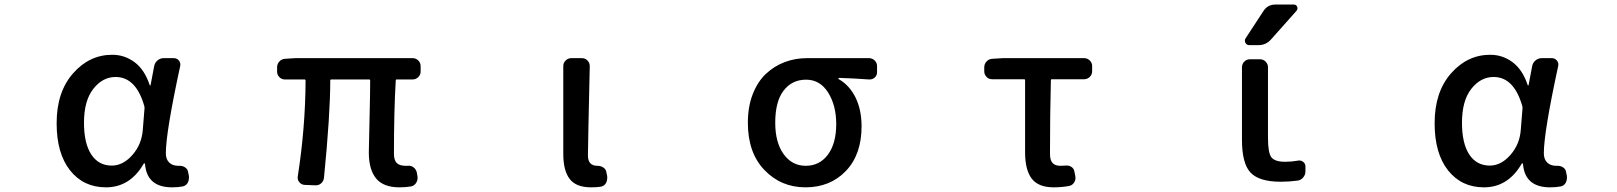

<svg xmlns="http://www.w3.org/2000/svg" viewBox="-20 -803 7040 836"><path d="M441.4 12.7Q343.8 12.7 285.2 -61Q226.6 -134.8 226.6 -266.6Q226.6 -402.3 297.9 -483.4Q369.1 -564.5 468.8 -564.5Q522.5 -564.5 565.9 -532.2Q609.4 -500 631.8 -432.6Q632.8 -430.7 634.3 -430.7Q635.7 -430.7 635.7 -432.6L651.4 -515.6Q654.3 -530.3 666 -540Q677.7 -549.8 692.4 -549.8H737.3Q750 -549.8 758.8 -539.6Q767.6 -529.3 764.6 -515.6Q702.1 -226.6 702.1 -135.7Q702.1 -109.4 716.8 -95.2Q731.4 -81.1 755.9 -81.1Q757.8 -81.1 758.8 -81.1Q773.4 -82 785.2 -74.7Q796.9 -67.4 798.8 -54.7L802.7 -36.1Q802.7 -32.2 802.7 -28.3Q802.7 -17.6 797.9 -7.8Q790 5.9 775.4 8.8Q754.9 12.7 729.5 12.7Q619.1 12.7 611.3 -89.8Q610.4 -91.8 608.4 -91.8Q606.4 -91.8 605.5 -89.8Q545.9 12.7 441.4 12.7ZM466.8 -82Q515.6 -82 556.2 -127.9Q596.7 -173.8 601.6 -236.3L609.4 -333Q609.4 -336.9 608.4 -340.8Q572.3 -467.8 483.4 -467.8Q426.8 -467.8 386.2 -416Q345.7 -364.3 345.7 -268.6Q345.7 -178.7 377.4 -130.4Q409.2 -82 466.8 -82Z M1719.7 12.7Q1649.4 12.7 1617.7 -25.9Q1585.9 -64.5 1585.9 -139.6Q1585.9 -163.1 1588.9 -278.8Q1591.8 -394.5 1591.8 -452.1Q1591.8 -457 1587.9 -457H1422.9Q1418 -457 1418 -453.1Q1418 -303.7 1390.6 -28.3Q1388.7 -13.7 1377.9 -4.4Q1367.2 4.9 1352.5 3.9L1305.7 2Q1292 1 1283.2 -9.8Q1274.4 -20.5 1276.4 -34.2Q1309.6 -246.1 1310.5 -452.1Q1310.5 -457 1305.7 -457H1220.7Q1206.1 -457 1196.3 -467.3Q1186.5 -477.5 1186.5 -491.2V-509.8Q1186.5 -524.4 1196.3 -535.2Q1206.1 -545.9 1220.7 -546.9L1264.6 -549.8H1776.4Q1791 -549.8 1801.3 -539.6Q1811.5 -529.3 1811.5 -515.6V-491.2Q1811.5 -477.5 1801.3 -467.3Q1791 -457 1776.4 -457H1707Q1703.1 -457 1703.1 -452.1Q1695.3 -320.3 1695.3 -133.8Q1695.3 -105.5 1707.5 -93.3Q1719.7 -81.1 1746.1 -81.1Q1750 -81.1 1754.9 -81.1Q1769.5 -83 1780.8 -74.2Q1792 -65.4 1794.9 -51.8L1797.9 -34.2Q1799.8 -19.5 1792 -6.8Q1784.2 5.9 1769.5 8.8Q1746.1 12.7 1719.7 12.7Z M2553.7 12.7Q2488.3 12.7 2460.4 -23.9Q2432.6 -60.5 2432.6 -132.8V-515.6Q2432.6 -529.3 2442.9 -539.6Q2453.1 -549.8 2467.8 -549.8H2513.7Q2528.3 -549.8 2538.1 -539.6Q2547.9 -529.3 2547.9 -515.6Q2540 -166 2540 -126Q2540 -81.1 2581.1 -81.1Q2595.7 -81.1 2606.9 -73.7Q2618.2 -66.4 2620.1 -53.7L2624 -35.2Q2624 -31.2 2624 -27.3Q2624 -16.6 2619.1 -6.8Q2611.3 6.8 2596.7 9.8Q2578.1 12.7 2553.7 12.7Z M3487.3 12.7Q3380.9 12.7 3308.6 -62.5Q3236.3 -137.7 3236.3 -268.6Q3236.3 -338.9 3257.8 -393.6Q3279.3 -448.2 3315.4 -481.9Q3351.6 -515.6 3397 -532.7Q3442.4 -549.8 3493.2 -549.8H3763.7Q3778.3 -549.8 3788.6 -539.6Q3798.8 -529.3 3798.8 -515.6V-488.3Q3798.8 -474.6 3788.6 -465.3Q3778.3 -456.1 3763.7 -457Q3697.3 -461.9 3632.8 -463.9Q3630.9 -463.9 3630.9 -461.4Q3630.9 -459 3632.8 -458Q3679.7 -430.7 3705.6 -377.4Q3731.4 -324.2 3731.4 -252.9Q3731.4 -129.9 3663.1 -58.6Q3594.7 12.7 3487.3 12.7ZM3488.3 -81.1Q3548.8 -81.1 3585 -129.9Q3621.1 -178.7 3621.1 -262.7Q3621.1 -343.8 3585.9 -399.9Q3550.8 -456.1 3489.7 -456.1Q3428.7 -456.1 3392.1 -408.7Q3355.5 -361.3 3355.5 -268.6Q3355.5 -182.6 3392.1 -131.8Q3428.7 -81.1 3488.3 -81.1Z M4568.4 12.7Q4501 12.7 4472.2 -25.4Q4443.4 -63.5 4443.4 -139.6V-453.1Q4443.4 -458 4438.5 -458H4299.8Q4285.2 -458 4275.4 -468.3Q4265.6 -478.5 4265.6 -492.2V-509.8Q4265.6 -524.4 4275.4 -535.2Q4285.2 -545.9 4299.8 -546.9L4345.7 -549.8H4700.2Q4714.8 -549.8 4725.1 -539.6Q4735.4 -529.3 4735.4 -515.6V-492.2Q4735.4 -478.5 4725.1 -468.3Q4714.8 -458 4700.2 -458H4559.6Q4555.7 -458 4555.7 -454.1Q4551.8 -301.8 4551.8 -133.8Q4551.8 -105.5 4563 -93.3Q4574.2 -81.1 4596.7 -81.1Q4607.4 -81.1 4618.2 -82Q4632.8 -84 4644.5 -76.7Q4656.2 -69.3 4658.2 -55.7L4662.1 -36.1Q4665 -21.5 4657.2 -8.8Q4649.4 3.9 4634.8 6.8Q4601.6 12.7 4568.4 12.7Z M5480.5 -753.9Q5499 -783.2 5533.2 -783.2H5613.3Q5624 -783.2 5627.9 -773.9Q5631.8 -764.6 5626 -756.8L5515.6 -632.8Q5493.2 -606.4 5459 -606.4H5419.9Q5408.2 -606.4 5402.8 -616.2Q5397.5 -626 5403.3 -635.7ZM5501 -203.1Q5501 -136.7 5516.1 -117.7Q5531.2 -98.6 5576.2 -98.6Q5603.5 -98.6 5630.9 -103.5Q5643.6 -106.4 5653.8 -98.6Q5664.1 -90.8 5664.1 -78.1V-56.6Q5664.1 -42 5654.3 -30.3Q5644.5 -18.6 5629.9 -16.6Q5593.8 -11.7 5556.6 -11.7Q5462.9 -11.7 5425.3 -51.3Q5387.7 -90.8 5387.7 -194.3V-509.8Q5387.7 -524.4 5397.9 -534.7Q5408.2 -544.9 5421.9 -544.9H5466.8Q5480.5 -544.9 5490.7 -534.7Q5501 -524.4 5501 -509.8Z M6441.4 12.7Q6343.8 12.7 6285.2 -61Q6226.6 -134.8 6226.6 -266.6Q6226.6 -402.3 6297.9 -483.4Q6369.1 -564.5 6468.8 -564.5Q6522.5 -564.5 6565.9 -532.2Q6609.4 -500 6631.8 -432.6Q6632.8 -430.7 6634.3 -430.7Q6635.7 -430.7 6635.7 -432.6L6651.4 -515.6Q6654.3 -530.3 6666 -540Q6677.7 -549.8 6692.4 -549.8H6737.3Q6750 -549.8 6758.8 -539.6Q6767.6 -529.3 6764.6 -515.6Q6702.1 -226.6 6702.1 -135.7Q6702.1 -109.4 6716.8 -95.2Q6731.4 -81.1 6755.9 -81.1Q6757.8 -81.1 6758.8 -81.1Q6773.4 -82 6785.2 -74.7Q6796.9 -67.4 6798.8 -54.7L6802.7 -36.1Q6802.7 -32.2 6802.7 -28.3Q6802.7 -17.6 6797.9 -7.8Q6790 5.9 6775.4 8.8Q6754.9 12.7 6729.5 12.7Q6619.1 12.7 6611.3 -89.8Q6610.4 -91.8 6608.4 -91.8Q6606.4 -91.8 6605.5 -89.8Q6545.9 12.7 6441.4 12.7ZM6466.8 -82Q6515.6 -82 6556.2 -127.9Q6596.7 -173.8 6601.6 -236.3L6609.4 -333Q6609.4 -336.9 6608.4 -340.8Q6572.3 -467.8 6483.4 -467.8Q6426.8 -467.8 6386.2 -416Q6345.7 -364.3 6345.7 -268.6Q6345.7 -178.7 6377.4 -130.4Q6409.2 -82 6466.8 -82Z"/></svg>

Font: Gen Jyuu Gothic L Monospace Medium
Style: Regular
Weight: 500
Designer: [Source Han Sans]
Ryoko NISHIZUKA  (kana & ideographs); Paul D. Hunt (Latin, Greek & Cyrillic); Wenlong ZHANG  (bopomofo
Version: Version 1.002.20150607